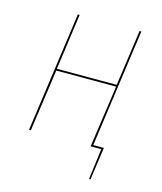

<svg xmlns="http://www.w3.org/2000/svg" viewBox="-101 -593 676 801"><g transform="rotate(15 237.5 -192.5)"><path d="M410.6 -517.6 339.4 -7.8H385.3L365.2 133.3H358.9L376 0H330.1L368.2 -268.1H109.9L71.8 0H64L136.2 -517.6H144L110.4 -275.9H368.7L402.8 -517.6Z"/></g></svg>

Font: Fira Sans Compressed Eight
Style: Italic
Weight: 100
Width: 3
Italic angle: -8°
Designer: Carrois Corporate & Edenspiekermann AG
Foundry: Carrois Corporate GbR & Edenspiekermann AG
Version: Version 4.203;PS 004.203;hotconv 1.0.88;makeotf.lib2.5.64775